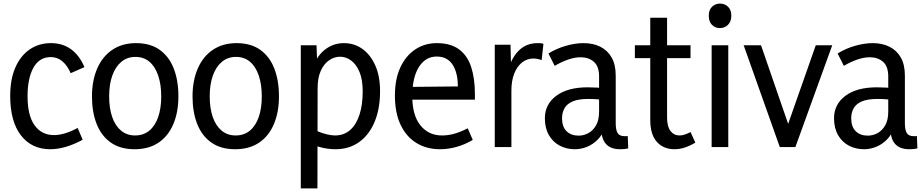

<svg xmlns="http://www.w3.org/2000/svg" viewBox="-20 -822 5159 1073"><path d="M261 12Q157 12 97 -65.5Q37 -143 37 -286Q37 -378 65.5 -444Q94 -510 145.5 -545.5Q197 -581 265 -581Q329 -581 376 -547.5Q423 -514 452 -447L375 -413Q357 -455 329 -479Q301 -503 264 -503Q200 -503 167 -444Q134 -385 134 -284Q134 -176 173.5 -121.5Q213 -67 282 -67Q309 -67 342 -76.5Q375 -86 414 -107L442 -41Q392 -14 347 -1Q302 12 261 12Z M881 -283Q881 -350 864 -400Q847 -450 815 -477Q783 -504 737 -504Q691 -504 658 -476.5Q625 -449 607.5 -399.5Q590 -350 590 -284Q590 -217 607 -168Q624 -119 656.5 -92Q689 -65 735 -65Q782 -65 814.5 -92Q847 -119 864 -168Q881 -217 881 -283ZM977 -284Q977 -195 948.5 -128Q920 -61 865.5 -24.5Q811 12 732 12Q652 12 599 -25.5Q546 -63 520 -129.5Q494 -196 494 -283Q494 -371 523 -438.5Q552 -506 607.5 -543.5Q663 -581 740 -581Q820 -581 872.5 -543.5Q925 -506 951 -439Q977 -372 977 -284Z M1443 -283Q1443 -350 1426 -400Q1409 -450 1377 -477Q1345 -504 1299 -504Q1253 -504 1220 -476.5Q1187 -449 1169.5 -399.5Q1152 -350 1152 -284Q1152 -217 1169 -168Q1186 -119 1218.5 -92Q1251 -65 1297 -65Q1344 -65 1376.5 -92Q1409 -119 1426 -168Q1443 -217 1443 -283ZM1539 -284Q1539 -195 1510.5 -128Q1482 -61 1427.5 -24.5Q1373 12 1294 12Q1214 12 1161 -25.5Q1108 -63 1082 -129.5Q1056 -196 1056 -283Q1056 -371 1085 -438.5Q1114 -506 1169.5 -543.5Q1225 -581 1302 -581Q1382 -581 1434.5 -543.5Q1487 -506 1513 -439Q1539 -372 1539 -284Z M1661 231V-569H1749L1754 -421L1718 -420Q1744 -502 1792 -541.5Q1840 -581 1902 -581Q1959 -581 2004 -549.5Q2049 -518 2076.5 -458Q2104 -398 2104 -312Q2104 -214 2073.5 -141Q2043 -68 1987 -28Q1931 12 1855 12Q1807 12 1761 -2Q1715 -16 1674 -39L1751 -90Q1776 -79 1803.5 -72Q1831 -65 1852 -65Q1903 -65 1937.5 -96Q1972 -127 1989.5 -182.5Q2007 -238 2007 -311Q2007 -377 1989 -420Q1971 -463 1942 -484Q1913 -505 1881 -505Q1848 -505 1819 -485Q1790 -465 1772.5 -426Q1755 -387 1755 -329L1754 231Z M2439 12Q2365 12 2308 -22.5Q2251 -57 2219 -124Q2187 -191 2187 -288Q2187 -380 2217.5 -445.5Q2248 -511 2301 -546Q2354 -581 2421 -581Q2498 -581 2545 -546.5Q2592 -512 2613 -448Q2634 -384 2634 -297V-265H2240L2241 -336L2539 -339Q2539 -372 2532.5 -402.5Q2526 -433 2512 -456.5Q2498 -480 2475.5 -493Q2453 -506 2420 -506Q2358 -506 2321 -447.5Q2284 -389 2284 -284Q2284 -178 2329.5 -121.5Q2375 -65 2450 -65Q2486 -65 2520.5 -75Q2555 -85 2594 -105L2622 -40Q2576 -13 2529.5 -0.5Q2483 12 2439 12Z M2745 0V-572H2833L2837 -411H2815Q2833 -491 2876 -536Q2919 -581 2984 -581Q2992 -581 3000.5 -580.5Q3009 -580 3017 -577L3007 -486Q2983 -495 2961 -495Q2925 -495 2897 -472.5Q2869 -450 2853.5 -410Q2838 -370 2838 -316V0Z M3339 -115 3361 -111Q3348 -70 3321 -42.5Q3294 -15 3260.5 -1.5Q3227 12 3193 12Q3146 12 3108 -8Q3070 -28 3047.5 -67Q3025 -106 3025 -161Q3025 -239 3088.5 -286.5Q3152 -334 3264 -334Q3289 -334 3316.5 -332.5Q3344 -331 3367 -326V-261Q3342 -265 3319.5 -267Q3297 -269 3268 -269Q3213 -269 3181 -255.5Q3149 -242 3135 -217.5Q3121 -193 3121 -161Q3121 -114 3146 -89Q3171 -64 3214 -64Q3242 -64 3268 -78Q3294 -92 3311 -121.5Q3328 -151 3328 -199V-395Q3328 -451 3299 -476.5Q3270 -502 3225 -502Q3192 -502 3154.5 -489Q3117 -476 3080 -454L3045 -523Q3090 -551 3142.5 -566Q3195 -581 3242 -581Q3294 -581 3334.5 -561Q3375 -541 3398 -501Q3421 -461 3421 -399V-133Q3421 -96 3431.5 -78.5Q3442 -61 3471 -61Q3475 -61 3479.5 -61Q3484 -61 3488 -62L3491 7Q3480 10 3468 11Q3456 12 3446 12Q3392 12 3365.5 -18.5Q3339 -49 3339 -115Z M3750 12Q3688 12 3651 -29Q3614 -70 3614 -152V-723H3708V-165Q3708 -115 3727 -90Q3746 -65 3778 -65Q3792 -65 3807 -70Q3822 -75 3839 -84L3866 -25Q3834 -6 3805.5 3Q3777 12 3750 12ZM3528 -497V-569H3839V-497Z M3957 0V-569H4050V0ZM4003 -665Q3977 -665 3959 -683Q3941 -701 3941 -734Q3941 -767 3959.5 -784.5Q3978 -802 4004 -802Q4030 -802 4048.5 -784.5Q4067 -767 4067 -734Q4067 -702 4048.5 -683.5Q4030 -665 4003 -665Z M4539 -569H4631L4425 0H4338L4136 -569H4233L4398 -91H4371Z M4955 -115 4977 -111Q4964 -70 4937 -42.5Q4910 -15 4876.5 -1.5Q4843 12 4809 12Q4762 12 4724 -8Q4686 -28 4663.5 -67Q4641 -106 4641 -161Q4641 -239 4704.5 -286.5Q4768 -334 4880 -334Q4905 -334 4932.5 -332.5Q4960 -331 4983 -326V-261Q4958 -265 4935.5 -267Q4913 -269 4884 -269Q4829 -269 4797 -255.5Q4765 -242 4751 -217.5Q4737 -193 4737 -161Q4737 -114 4762 -89Q4787 -64 4830 -64Q4858 -64 4884 -78Q4910 -92 4927 -121.5Q4944 -151 4944 -199V-395Q4944 -451 4915 -476.5Q4886 -502 4841 -502Q4808 -502 4770.5 -489Q4733 -476 4696 -454L4661 -523Q4706 -551 4758.5 -566Q4811 -581 4858 -581Q4910 -581 4950.5 -561Q4991 -541 5014 -501Q5037 -461 5037 -399V-133Q5037 -96 5047.5 -78.5Q5058 -61 5087 -61Q5091 -61 5095.5 -61Q5100 -61 5104 -62L5107 7Q5096 10 5084 11Q5072 12 5062 12Q5008 12 4981.5 -18.5Q4955 -49 4955 -115Z"/></svg>

Font: Yaldevi ExtraLight Medium
Style: Regular
Weight: 500
Version: Version 1.100